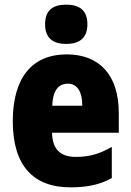

<svg xmlns="http://www.w3.org/2000/svg" viewBox="-20 -796 563 826"><path d="M265 -776C206 -776 174 -751 174 -691C174 -632 208 -607 265 -607C321 -607 356 -632 356 -691C356 -751 323 -776 265 -776ZM267 -562C119 -562 35 -463 35 -274C35 -86 121 10 283 10C356 10 411 -2 461 -30V-164C407 -133 363 -121 306 -121C238 -121 205 -156 204 -225H491V-310C491 -474 407 -562 267 -562ZM272 -436C310 -436 334 -405 334 -341H205C207 -410 234 -436 272 -436Z"/></svg>

Font: Noto Sans Arabic UI Cn Bk
Style: Regular
Weight: 900
Width: 3
Designer: Monotype Design Team, Nadine Chahine and Nizar Qandah
Foundry: Monotype Imaging Inc.
Version: Version 2.010